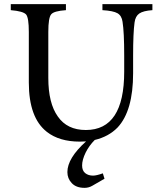

<svg xmlns="http://www.w3.org/2000/svg" viewBox="-20 -670 772 926"><path d="M715 -650V-621Q671 -618 652 -605Q633 -592 629 -562Q622 -511 622 -402V-317Q622 -135 547 -55Q504 -11 437 5Q410 32 393 66Q376 101 376 128Q376 153 391 165Q406 177 429 177Q445 177 476 166L484 192L425 226Q408 236 388 236Q347 236 326 213Q305 191 305 160Q305 93 395 12Q380 13 365 13Q266 13 206 -34Q119 -102 119 -272V-516Q119 -584 106 -600Q92 -616 32 -621V-650H298V-621Q240 -617 227 -601Q213 -585 213 -516V-294Q213 -172 259 -108Q304 -43 394 -43Q579 -43 579 -324V-402Q579 -515 571 -565Q567 -594 547 -606Q526 -618 474 -621V-650Z"/></svg>

Font: Shafarik
Style: Regular
Weight: 400
Version: Version 1.001; ttfautohint (v1.8.4.7-5d5b)